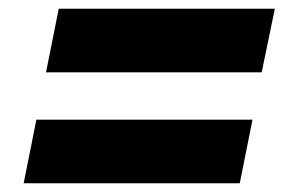

<svg xmlns="http://www.w3.org/2000/svg" viewBox="-20 -569 649 438"><path d="M85 -404 114 -549H607L577 -404ZM34 -151 63 -296H556L527 -151Z"/></svg>

Font: Montserrat Thin ExtraBold
Style: Italic
Weight: 800
Italic angle: -11.3°
Version: Version 9.000